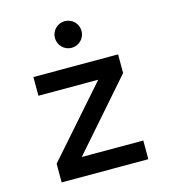

<svg xmlns="http://www.w3.org/2000/svg" viewBox="-110 -823 805 911"><g transform="rotate(-15 293.0 -367.5)"><path d="M80.1 0H505.9V-91.8H203.6L496.1 -425.8V-517.6H80.1V-425.8H374L80.1 -91.8ZM292 -604.5C328.1 -604.5 357.4 -633.8 357.4 -669.9C357.4 -706.5 328.1 -735.4 292 -735.4C255.9 -735.4 226.6 -706.5 226.6 -669.9C226.6 -633.8 255.9 -604.5 292 -604.5Z"/></g></svg>

Font: Cascadia Mono NF
Style: Regular
Weight: 400
Monospace: yes
Designer: Aaron Bell
Foundry: Saja Typeworks
Version: Version 2404.023